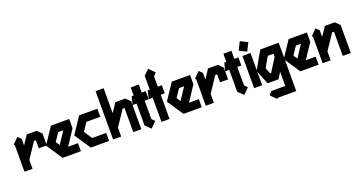

<svg xmlns="http://www.w3.org/2000/svg" viewBox="-51 -1598 5021 2687"><g transform="rotate(-20 2460.0 -255.0)"><path d="M132 -492 180 -446V-348L268 -480H416L480 -416V-240H360V-360H332L180 -132V0H60V-394L48 -408Z M628 -480H900V-342L753 -120H900V0H628L468 -240ZM693 -360 612 -240 651 -183 768 -360Z M1048 -480H1320V-360H1113L1032 -240L1112 -120H1320V0H1048L888 -240Z M1380 -720H1500V-348L1588 -480H1736L1800 -416V0H1680V-360H1652L1500 -132V0H1380Z M1860 -600H1980V-480H2040V-360H1980V-86L2022 -42L1938 42L1860 -34V-360H1800L1830 -480H1860Z M2178 -762 2262 -678 2220 -634V-480H2280V-360H2220V0H2100V-360H2040L2070 -480H2100V-686Z M2428 -480H2700V-342L2553 -120H2700V0H2428L2268 -240ZM2493 -360 2412 -240 2451 -183 2568 -360Z M2832 -492 2880 -446V-348L2968 -480H3116L3180 -416V-240H3060V-360H3032L2880 -132V0H2760V-394L2748 -408Z M3240 -600H3360V-480H3420V-360H3360V-86L3402 -42L3318 42L3240 -34V-360H3180L3210 -480H3240Z M3516 -687 3624 -633 3564 -513 3456 -567ZM3480 -480H3600V0H3480Z M3746 -480H4020V240H3746L3732 252L3648 168L3694 120H3900V-92L3843 0H3680L3594 -214ZM3814 -360 3726 -206 3760 -120H3777L3900 -316V-360Z M4168 -480H4440V-342L4293 -120H4440V0H4168L4008 -240ZM4233 -360 4152 -240 4191 -183 4308 -360Z M4572 -492 4620 -446V-348L4708 -480H4856L4920 -416V0H4800V-360H4772L4620 -132V0H4500V-394L4488 -408Z"/></g></svg>

Font: SOV_raksil
Style: bold
Weight: 700
Version: Version 1.00